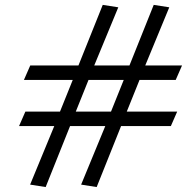

<svg xmlns="http://www.w3.org/2000/svg" viewBox="-20 -713 752 772"><path d="M368.7 39.1 306.2 29.3 403.3 -206.1H261.7L163.6 39.1L101.1 29.3L198.2 -206.1H56.6L82 -264.2H221.2L272.5 -391.6H76.2L101.6 -449.7H295.4L393.1 -693.4L455.6 -683.6L358.9 -449.7H500.5L598.1 -693.4L660.6 -683.6L564 -449.7H711.9L686.5 -391.6H541L489.7 -264.2H692.4L667 -206.1H466.8ZM426.3 -264.2 477.5 -391.6H335.9L284.7 -264.2Z"/></svg>

Font: Balgruf
Style: Italic
Weight: 500
Italic angle: -12°
Designer: Paul James Miller
Foundry: High-Logic / Made with FontCreator
Version: Version 1.201;March 28, 2021;FontCreator 13.0.0.2683 64-bit